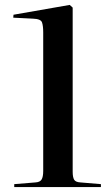

<svg xmlns="http://www.w3.org/2000/svg" viewBox="-20 -762 457 782"><path d="M38 0V-12L124 -19Q143 -20 149.5 -31Q156 -42 156 -66V-630Q156 -657 151 -671Q146 -685 114 -686L34 -690L35 -702L264 -742L276 -731V-63Q276 -40 282 -30Q288 -20 308 -19L391 -12V0Z"/></svg>

Font: Literata 72pt Medium
Style: Regular
Weight: 500
Designer: Latin by Veronika Burian and Jose Scaglione. Greek by Irene Vlachou. Cyrillic by Vera Evstafieva.
Foundry: TypeTogether
Version: Version 3.002